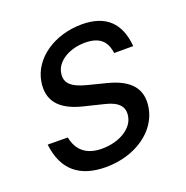

<svg xmlns="http://www.w3.org/2000/svg" viewBox="-106 -651 736 760"><g transform="rotate(-20 261.5 -271.0)"><path d="M399.1 -402H479.4C470.9 -501.4 417.6 -552.6 316.8 -552.6C201.7 -552.6 105.1 -487.2 89.5 -394.9C76.7 -319.6 113.6 -269.5 210.2 -245.7L296.9 -224.4C350.9 -211.3 372.2 -186.1 365.1 -147.7C358 -100.9 301.1 -62.5 225.1 -62.5C161.9 -62.5 123.6 -92.3 112.2 -150.6L27.7 -151.3C40.5 -38.4 108 11.4 215.2 11.4C339.5 11.4 437.5 -58.2 453.1 -152C465.9 -228.7 426.1 -275.9 332.4 -299.7L254.3 -319.6C193.2 -335.2 167.6 -358 174.7 -399.1C181.8 -446 237.2 -480.1 304 -480.1C373.6 -480.1 393.5 -443.9 399.1 -402Z"/></g></svg>

Font: Margiela Sans
Style: Italic
Weight: 400
Italic angle: -9.39999°
Designer: Stefan Endress, Andreas Faust
Version: Version 1.100;FEAKit 1.0